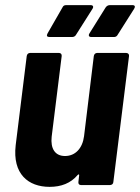

<svg xmlns="http://www.w3.org/2000/svg" viewBox="-20 -720 545 747"><path d="M333 -700H237C231 -700 226 -698 223 -691L165 -590C160 -581 163 -576 172 -576H261C267 -576 273 -579 276 -585L340 -686C345 -694 342 -700 333 -700ZM438 -585 502 -686C507 -694 505 -700 496 -700H407C401 -700 395 -697 391 -691L328 -590C323 -582 326 -576 335 -576H424C430 -576 435 -579 438 -585ZM307 -190C301 -143 273 -113 233 -113C194 -113 176 -142 181 -188L220 -502C221 -509 216 -514 210 -514H97C90 -514 85 -509 84 -502L41 -155C28 -43 90 7 173 7C218 7 255 -7 282 -39C286 -43 288 -42 288 -38L285 -12C284 -5 288 0 295 0H408C415 0 421 -5 421 -12L482 -502C483 -509 478 -514 471 -514H358C351 -514 346 -509 345 -502Z"/></svg>

Font: Barlow Semi Condensed
Style: Bold Italic
Weight: 700
Width: 4
Italic angle: -7°
Designer: Jeremy Tribby
Foundry: Tribby Type
Version: Version 1.422;hotconv 1.0.109;makeotfexe 2.5.65596